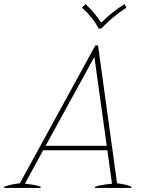

<svg xmlns="http://www.w3.org/2000/svg" viewBox="-51 -928 714 948"><path d="M354 -890 371 -908Q419 -863 446 -819H452Q502 -869 564 -908L573 -890Q502 -844 449 -787H436Q409 -840 354 -890ZM598 -6 597 0H418L419 -6Q441 -15 502 -21L479 -186H162L72 -21Q129 -15 150 -6L149 0H-31L-30 -6Q1 -18 47 -23L420 -704H433L527 -23Q572 -18 598 -6ZM476 -208 415 -647 174 -208Z"/></svg>

Font: Trirong Thin
Style: Italic
Weight: 250
Italic angle: -12°
Designer: Katatrad Team
Foundry: CadsonDemak
Version: Version 1.001